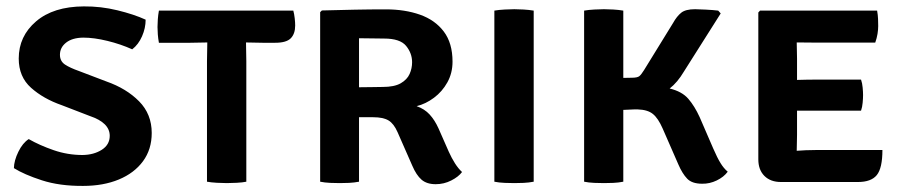

<svg xmlns="http://www.w3.org/2000/svg" viewBox="-20 -582 2888 615"><path d="M24.5 -43.5Q25 -67.5 38.8 -95.8Q52.5 -124 72 -136.5Q107 -116.5 151.8 -101Q196.5 -85.5 244.5 -85.5Q280.5 -86 306 -102.2Q331.5 -118.5 331.5 -147Q331.5 -189 267.5 -210.5L178 -245Q119 -265.5 79.5 -300.8Q40 -336 40 -394.5Q40 -466 95.5 -513.5Q151 -561 248.5 -561.5Q303 -562 356.2 -549Q409.5 -536 446.5 -519Q446.5 -492 435 -465.8Q423.5 -439.5 403.5 -424Q367 -440.5 324.2 -451Q281.5 -461.5 246.5 -461.5Q211.5 -461 191.8 -445.5Q172 -430 172 -406.5Q172 -386 188.2 -375.2Q204.5 -364.5 233 -354.5L321 -321Q385 -298.5 425.5 -257.5Q466 -216.5 466 -156Q466 -103.5 438 -65.5Q410 -27.5 360.5 -7Q311 13.5 246 13.5Q171 14 114 -4.5Q57 -23 24.5 -43.5Z M643 -386Q643 -402 643.5 -415.5Q644 -429 644 -446Q634.5 -446 617 -445.5Q599.5 -445 589.5 -445H489Q486.5 -459 485.5 -471.8Q484.5 -484.5 484.5 -495.5Q484.5 -506 485.5 -520Q486.5 -534 489 -548H919.5Q922.5 -537 924 -523.5Q925.5 -510 925.5 -500.5Q925.5 -473.5 911.2 -459.2Q897 -445 861.5 -445H821Q811.5 -445 794.2 -445.5Q777 -446 768 -446Q768 -429 768.5 -415.5Q769 -402 769 -386V0Q757.5 2.5 738.8 3.5Q720 4.5 706.5 4.5Q693 4.5 674.8 3.5Q656.5 2.5 643 0Z M1429.5 -384.5Q1429.5 -348 1413 -318.2Q1396.5 -288.5 1370 -268.8Q1343.5 -249 1314.5 -242Q1340 -233 1356.2 -215.2Q1372.5 -197.5 1384.5 -171L1417.5 -96Q1426.5 -76 1437.2 -59Q1448 -42 1460 -31Q1448.5 -15.5 1425.2 -3.8Q1402 8 1375.5 8Q1347 8 1330.2 -6.5Q1313.5 -21 1300.5 -51.5L1253.5 -158.5Q1241.5 -186 1224.5 -196.2Q1207.5 -206.5 1175.5 -206.5H1130V0Q1114.5 3 1097.8 3.8Q1081 4.5 1068 4.5Q1056 4.5 1038 3.8Q1020 3 1005.5 0V-543L1011 -548.5Q1066.5 -550 1116.2 -551Q1166 -552 1216 -552Q1277 -552 1325.2 -535Q1373.5 -518 1401.5 -481Q1429.5 -444 1429.5 -384.5ZM1130 -459.5V-302.5Q1152.5 -302.5 1173.2 -303Q1194 -303.5 1206 -303.5Q1243 -303.5 1263.5 -315.2Q1284 -327 1292 -345Q1300 -363 1300 -382.5Q1300 -411.5 1280.8 -435Q1261.5 -458.5 1210.5 -458.5Q1191.5 -458.5 1171 -459Q1150.5 -459.5 1130 -459.5Z M1563.5 -548Q1578 -550.5 1596.8 -551.5Q1615.5 -552.5 1627.5 -552.5Q1640.5 -552.5 1657.2 -551.5Q1674 -550.5 1689.5 -548V0Q1674 3 1657.2 3.8Q1640.5 4.5 1627.5 4.5Q1615.5 4.5 1596.8 3.8Q1578 3 1563.5 0Z M2311 -32Q2298.5 -15 2275.8 -4Q2253 7 2229 6.5Q2196.5 6.5 2181 -9.8Q2165.5 -26 2153 -55L2102.5 -170.5Q2088 -203.5 2071.2 -217Q2054.5 -230.5 2023.5 -231.5Q2016 -232 2003.2 -231.2Q1990.5 -230.5 1976.5 -230V0Q1961.5 3 1944.8 3.8Q1928 4.5 1914.5 4.5Q1902.5 4.5 1884 3.8Q1865.5 3 1851 0V-548Q1865.5 -550.5 1884 -551.5Q1902.5 -552.5 1914.5 -552.5Q1928 -552.5 1944.8 -551.5Q1961.5 -550.5 1976.5 -548V-332.5L2003.5 -333Q2021.5 -333 2027.8 -338Q2034 -343 2043 -357.5L2136 -508.5Q2148 -530 2162 -541.2Q2176 -552.5 2206.5 -552.5Q2217.5 -552.5 2241 -551.2Q2264.5 -550 2280.5 -548L2288.5 -539L2170.5 -352.5Q2150 -318 2125 -298.5Q2164.5 -289 2184.8 -265.5Q2205 -242 2221 -207L2264.5 -106.5Q2277.5 -76.5 2287.8 -59.8Q2298 -43 2311 -32Z M2806.5 -101.5Q2806.5 -43.5 2788.5 -21.2Q2770.5 1 2728 1H2481.5Q2448 1 2428.5 -18.5Q2409 -38 2409 -71.5V-542L2414.5 -548H2789.5Q2792 -534 2792.5 -521.5Q2793 -509 2793 -498.5Q2793 -487.5 2790.8 -473.5Q2788.5 -459.5 2783.5 -445.5H2592Q2582 -445.5 2565.8 -445.8Q2549.5 -446 2532 -446Q2532 -433 2532.5 -421Q2533 -409 2533 -394V-326Q2550 -326.5 2566.2 -326.8Q2582.5 -327 2592 -327H2738Q2742 -315.5 2743.2 -301.5Q2744.5 -287.5 2744.5 -277.5Q2744.5 -267 2743.2 -253Q2742 -239 2738 -227.5H2592Q2582.5 -227.5 2566.2 -227.5Q2550 -227.5 2533 -227.5V-150.5Q2533 -135.5 2532.5 -124Q2532 -112.5 2532 -99.5V-99Q2547 -100 2561.2 -100.8Q2575.5 -101.5 2595.5 -101.5Z"/></svg>

Font: Signika Negative SC SemiBold
Style: Regular
Weight: 600
Designer: Anna Giedryś
Foundry: Anna Giedryś
Version: Version 2.000; ttfautohint (v1.8.3) -l 8 -r 50 -G 200 -x 9 -